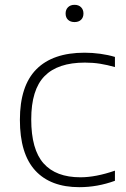

<svg xmlns="http://www.w3.org/2000/svg" viewBox="-20 -767 522 796"><path d="M62.5 -270Q62.5 -411 130.8 -479.8Q199 -548.5 330.5 -548.5Q363 -548.5 395.8 -544Q428.5 -539.5 456.5 -531V-489Q424.5 -498 394.8 -502.8Q365 -507.5 332 -507.5Q219.5 -507.5 164.5 -451.2Q109.5 -395 109.5 -272Q109.5 -147 160.8 -89.5Q212 -32 313.5 -32Q377 -32 456.5 -59.5V-17.5Q384 9 309 9Q189.5 9 126 -60.2Q62.5 -129.5 62.5 -270ZM252 -711Q252 -727 262 -737Q272 -747 289 -747Q306 -747 316 -737Q326 -727 326 -711Q326 -694.5 316 -685Q306 -675.5 289 -675.5Q272 -675.5 262 -685Q252 -694.5 252 -711Z"/></svg>

Font: Encode Sans Expanded ExtraLight
Style: Regular
Weight: 275
Width: 7
Designer: Multiple Designers
Foundry: Impallari Type
Version: Version 2.000